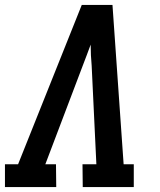

<svg xmlns="http://www.w3.org/2000/svg" viewBox="-27 -755 647 775"><path d="M-7 0V-92H46L303 -735H427L472 -92H513V0H307L306 -92H362L343 -490Q341 -511 340 -532Q339 -553 339 -575Q331 -553 323 -532Q315 -511 307 -490L156 -92H199L200 0Z"/></svg>

Font: Iosevka Etoile Semibold
Style: Italic
Weight: 600
Italic angle: -9°
Designer: Belleve Invis
Foundry: Belleve Invis
Version: Version 22.1.2; ttfautohint (v1.8.4)